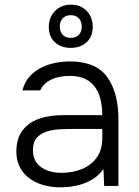

<svg xmlns="http://www.w3.org/2000/svg" viewBox="-20 -796 594 822"><path d="M237 6Q203 6 170 -2.5Q137 -11 110 -29.5Q83 -48 66.5 -77.5Q50 -107 50 -147Q50 -192 66.5 -222Q83 -252 111 -270Q139 -288 175 -295.5Q211 -303 251 -303H418Q418 -352 404.5 -389.5Q391 -427 360.5 -449Q330 -471 279 -471Q252 -471 227 -465Q202 -459 182.5 -445.5Q163 -432 152 -409H76Q85 -444 106.5 -468Q128 -492 157 -506.5Q186 -521 218 -527Q250 -533 279 -533Q391 -533 439 -466Q487 -399 487 -286V0H426L423 -72Q401 -42 370.5 -25Q340 -8 306 -1Q272 6 237 6ZM242 -56Q291 -56 331 -72.5Q371 -89 394.5 -122Q418 -155 418 -204V-244H300Q269 -244 237 -242.5Q205 -241 179 -232.5Q153 -224 137 -205.5Q121 -187 121 -153Q121 -119 138 -97.5Q155 -76 183 -66Q211 -56 242 -56ZM283 -591Q241 -591 215 -615Q189 -639 189 -681Q189 -722 215.5 -749Q242 -776 284 -776Q326 -776 351.5 -749Q377 -722 377 -681Q377 -639 350.5 -615Q324 -591 283 -591ZM283 -634Q305 -634 317.5 -647Q330 -660 330 -682Q330 -704 317.5 -717.5Q305 -731 283 -731Q261 -731 248.5 -717.5Q236 -704 236 -682Q236 -660 248.5 -647Q261 -634 283 -634Z"/></svg>

Font: Onest Light
Style: Regular
Weight: 300
Designer: Dmitri Voloshin, Andrey Kudryavtsev
Foundry: Dmitri Voloshin, Andrey Kudryavtsev
Version: Version 1.000;gftools[0.9.33]